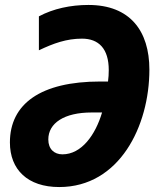

<svg xmlns="http://www.w3.org/2000/svg" viewBox="-20 -745 645 775"><path d="M219 10C462 10 583 -236 583 -464C583 -620 505 -725 337 -725C265 -725 195 -710 137 -679V-542C196 -570 248 -589 311 -589C378 -589 419 -549 419 -462C419 -446 418 -431 416 -416H385C143 -416 20 -325 20 -170C20 -60 92 10 219 10ZM232 -122C199 -122 175 -143 175 -182C175 -248 239 -291 350 -291H392C365 -200 309 -122 232 -122Z"/></svg>

Font: Noto Sans SemiCondensed ExtraBold
Style: Italic
Weight: 800
Width: 4
Italic angle: -12°
Designer: Monotype Design Team
Foundry: Monotype Imaging Inc.
Version: Version 2.013